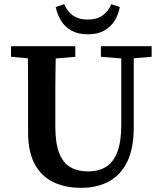

<svg xmlns="http://www.w3.org/2000/svg" viewBox="-20 -886 778 923"><path d="M369 17Q294 17 236.5 -10.5Q179 -38 147 -97Q115 -156 115 -250V-359Q115 -410 115 -460.5Q115 -511 114.5 -562.5Q114 -614 113 -664H249Q248 -615 247 -564Q246 -513 246 -462Q246 -411 246 -359V-277Q246 -198 264.5 -150.5Q283 -103 318 -82.5Q353 -62 403 -62Q455 -62 490.5 -84.5Q526 -107 544.5 -156.5Q563 -206 563 -286V-664H623V-275Q623 -172 591.5 -108Q560 -44 503 -13.5Q446 17 369 17ZM33 -613V-664H342V-613L205 -601H169ZM465 -613V-664H709V-613L601 -604H576ZM248 -852 289 -866Q302 -832 330 -812Q358 -792 402 -792Q446 -792 473.5 -812Q501 -832 515 -866L556 -852Q550 -818 532 -788Q514 -758 482 -739.5Q450 -721 402 -721Q355 -721 322.5 -739.5Q290 -758 272.5 -788Q255 -818 248 -852Z"/></svg>

Font: Source Serif 4 18pt SemiBold
Style: Regular
Weight: 600
Designer: Frank Grießhammer
Foundry: Adobe Systems Incorporated
Version: Version 4.004;hotconv 1.0.116;makeotfexe 2.5.65601